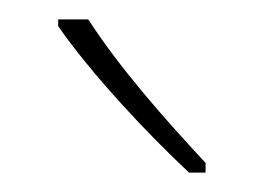

<svg xmlns="http://www.w3.org/2000/svg" viewBox="-20 -784 272 198"><path d="M71 -764H40V-757C74 -708 132 -646 175 -606H192V-616C151 -660 104 -713 71 -764Z"/></svg>

Font: Noto Sans Lao Condensed Thin
Style: Regular
Weight: 100
Width: 3
Designer: Monotype Design Team
Foundry: Monotype Imaging Inc.
Version: Version 2.003